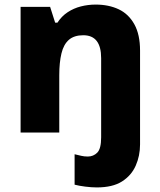

<svg xmlns="http://www.w3.org/2000/svg" viewBox="-20 -579 699 839"><path d="M403 240Q380 240 352.5 236.5Q325 233 306 228V95Q323 99 335.5 102Q348 105 364 105Q388 105 405 88Q422 71 422 21V-325Q422 -375 402.5 -400Q383 -425 344 -425Q304 -425 281 -405Q258 -385 248.5 -345.5Q239 -306 239 -250V0H70V-549H199L221 -480H231Q249 -508 275.5 -525.5Q302 -543 333.5 -551Q365 -559 398 -559Q455 -559 498.5 -538.5Q542 -518 567 -473Q592 -428 592 -358V52Q592 102 573 145Q554 188 513 214Q472 240 403 240Z"/></svg>

Font: Noto Sans Khmer ExtraBold
Style: Regular
Weight: 800
Version: Version 2.003